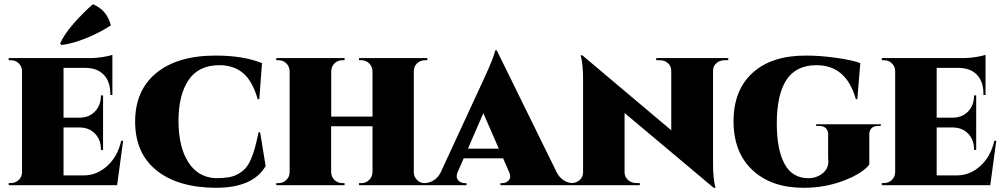

<svg xmlns="http://www.w3.org/2000/svg" viewBox="-20 -874 4735 906"><path d="M270.5 -661.6 263.7 -668.5Q282.7 -712.4 328.9 -764.6Q375 -816.9 418.5 -854Q453.1 -839.4 473.1 -815.2Q493.2 -791 503.4 -754.4Q453.1 -721.2 388.2 -694.6Q323.2 -668 270.5 -661.6ZM561 -210 532.7 0H21V-10.3H31.7Q53.2 -10.3 68.6 -25.1Q84 -40 84 -62.5V-537.6Q84 -560.1 68.6 -575Q53.2 -589.8 31.7 -589.8H21V-600.1H410.6Q435.5 -600.1 466.8 -605.2Q498 -610.4 510.3 -615.2V-425.8H500.5V-431.2Q500.5 -488.8 470 -521Q439.5 -553.2 382.8 -553.7H279.8V-318.8H356.4Q400.9 -319.3 428.5 -348.4Q456.1 -377.4 456.1 -421.9V-423.8H466.3V-166.5H456.1V-169.9Q456.1 -214.4 428.5 -243.2Q400.9 -272 356.4 -272.5H279.8V-46.4H376.5Q436 -46.4 485.1 -90.1Q534.2 -133.8 552.2 -210Z M1200.2 -250H1207.5L1233.4 -90.3Q1173.8 12.2 998.5 12.2Q819.8 11.2 718.8 -69.8Q617.7 -150.9 617.7 -300.3Q617.7 -447.8 717.8 -529.8Q817.9 -611.8 998.5 -611.8Q1127 -611.8 1216.3 -576.2L1203.6 -405.8H1196.3Q1170.4 -493.7 1126 -530Q1081.5 -566.4 1015.6 -566.4Q917 -566.4 869.6 -496.1Q822.3 -425.8 822.3 -303.7Q822.3 -181.2 868.4 -108.9Q914.6 -36.6 998.5 -33.2Q1033.7 -33.2 1059.3 -37.6Q1085 -42 1105 -53.7Q1125 -65.4 1138.7 -80.6Q1152.3 -95.7 1163.8 -122.1Q1175.3 -148.4 1183.1 -177.2Q1190.9 -206.1 1200.2 -250Z M1996.6 -589.8H1985.8Q1963.9 -589.8 1948.2 -575.2Q1932.6 -560.5 1932.6 -537.6V-62Q1932.6 -40 1947.8 -24.9Q1962.9 -9.8 1984.4 -9.8H1995.6V0H1674.3V-9.8H1684.6Q1706.5 -9.8 1721.9 -24.9Q1737.3 -40 1737.8 -62.5V-278.3H1542.5V-62.5Q1543 -40 1558.3 -24.9Q1573.7 -9.8 1595.7 -9.8H1606V0H1283.7V-9.8H1294.9Q1315.9 -9.8 1331.3 -24.9Q1346.7 -40 1346.7 -62.5V-538.1Q1346.2 -560.1 1331.1 -575Q1315.9 -589.8 1294.9 -589.8H1283.7V-600.1H1606V-589.8H1595.7Q1573.7 -589.8 1558.6 -575Q1543.5 -560.1 1543 -537.6V-323.7H1737.8V-537.6Q1737.3 -560.1 1721.9 -575Q1706.5 -589.8 1684.6 -589.8H1674.3V-600.1H1996.6Z M2324.2 -636.2 2606.9 -61Q2620.1 -35.2 2641.1 -22.5Q2662.1 -9.8 2684.6 -9.8H2692.4V0H2341.3V-9.8H2349.1Q2369.1 -9.8 2381.1 -23.7Q2393.1 -37.6 2382.8 -61L2354 -127H2168L2138.2 -58.6Q2129.9 -36.6 2142.1 -23.2Q2154.3 -9.8 2173.3 -9.8H2181.2V0H1974.6V-9.8H1982.4Q2003.4 -9.8 2024.7 -22Q2045.9 -34.2 2058.6 -58.6L2264.2 -503.4Q2313 -608.9 2316.4 -636.2ZM2188 -172.4H2334L2260.7 -339.8Z M3076.7 -600.1H3416.5V-589.8H3399.4Q3376.5 -589.8 3360.6 -575.9Q3344.7 -562 3344.7 -540.5V-96.7Q3344.7 -64 3347.7 -36.9Q3350.6 -9.8 3353.5 1L3356.4 12.2H3347.7L2927.2 -340.8V-60.5Q2927.7 -38.6 2943.6 -24.4Q2959.5 -10.3 2982.4 -10.3H2999V0H2660.6V-10.3H2676.8Q2699.7 -10.3 2715.6 -24.7Q2731.4 -39.1 2731.4 -60.5V-507.3Q2731.4 -537.1 2728.5 -563.5Q2725.6 -589.8 2722.7 -601.6L2719.7 -612.8H2728L3147.5 -259.3V-539.6Q3147.5 -561.5 3132.1 -575.7Q3116.7 -589.8 3093.8 -589.8H3076.7Z M4082 -240.2V-97.7Q4050.3 -55.7 3961.4 -21.7Q3872.6 12.2 3772.5 12.2Q3620.1 12.2 3530.8 -71.3Q3441.4 -154.8 3441.4 -301.8Q3441.4 -448.2 3531 -530Q3620.6 -611.8 3782.2 -611.8Q3850.1 -611.8 3926.3 -601.1Q4002.4 -590.3 4039.6 -576.2L4025.4 -405.8H4018.6Q3973.6 -566.4 3833 -566.4Q3736.3 -566.4 3690.9 -496.8Q3645.5 -427.2 3645.5 -292Q3645.5 -168 3682.1 -100.6Q3718.8 -33.2 3794.4 -33.2Q3835.4 -33.2 3864.7 -58.6Q3894 -84 3887.7 -127.4V-240.2Q3887.7 -259.3 3876.5 -269.5Q3865.2 -279.8 3845.2 -279.8H3831.1V-287.6H4136.2V-279.8H4124.5Q4104 -279.8 4093 -269.5Q4082 -259.3 4082 -240.2Z M4681.2 -210 4652.8 0H4141.1V-10.3H4151.9Q4173.3 -10.3 4188.7 -25.1Q4204.1 -40 4204.1 -62.5V-537.6Q4204.1 -560.1 4188.7 -575Q4173.3 -589.8 4151.9 -589.8H4141.1V-600.1H4530.8Q4555.7 -600.1 4586.9 -605.2Q4618.2 -610.4 4630.4 -615.2V-425.8H4620.6V-431.2Q4620.6 -488.8 4590.1 -521Q4559.6 -553.2 4502.9 -553.7H4399.9V-318.8H4476.6Q4521 -319.3 4548.6 -348.4Q4576.2 -377.4 4576.2 -421.9V-423.8H4586.4V-166.5H4576.2V-169.9Q4576.2 -214.4 4548.6 -243.2Q4521 -272 4476.6 -272.5H4399.9V-46.4H4496.6Q4556.2 -46.4 4605.2 -90.1Q4654.3 -133.8 4672.4 -210Z"/></svg>

Font: Cinzel Black
Style: Regular
Weight: 900
Designer: Natanael Gama
Version: Version 1.001;PS 001.001;hotconv 1.0.56;makeotf.lib2.0.21325